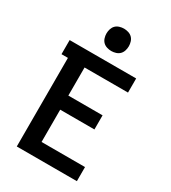

<svg xmlns="http://www.w3.org/2000/svg" viewBox="-228 -1078 1057 1190"><g transform="rotate(30 300.0 -482.5)"><path d="M89 0V-634H43V-735H519V-634H208V-433H453V-332H208V-101H519V0ZM300 -805Q284 -805 268 -810Q252 -815 241 -826Q230 -837 225 -853Q220 -869 220 -885Q220 -901 225 -917Q230 -933 241 -944Q252 -955 268 -960Q284 -965 300 -965Q316 -965 332 -960Q348 -955 359 -944Q370 -933 375 -917Q380 -901 380 -885Q380 -869 375 -853Q370 -837 359 -826Q348 -815 332 -810Q316 -805 300 -805Z"/></g></svg>

Font: Iosevka Book
Style: Bold
Weight: 700
Designer: Belleve Invis
Foundry: Belleve Invis
Version: Version 28.0.7; ttfautohint (v1.8.3)